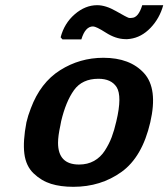

<svg xmlns="http://www.w3.org/2000/svg" viewBox="-20 -711 650 741"><path d="M221 -559 214 -567Q228 -621 268.5 -656Q309 -691 355 -691Q388 -691 428 -668Q468 -645 477 -642Q482 -641 488 -642Q514 -642 529 -691H610Q596 -640 561 -603.5Q526 -567 482 -561Q468 -559 462 -560Q426 -561 388.5 -585Q351 -609 339 -609Q309 -609 294 -559ZM82 -239Q88 -265 99 -293Q136 -392 212 -440Q288 -488 379 -488Q482 -488 536 -428.5Q590 -369 560 -239Q529 -105 449 -47.5Q369 10 263 10Q214 10 177 -1.5Q140 -13 110 -41.5Q80 -70 74 -118Q68 -166 82 -239ZM216 -243 213 -227Q204 -186 204 -160Q204 -76 285 -76Q318 -76 343 -90Q368 -104 384.5 -129.5Q401 -155 411 -181.5Q421 -208 429 -243Q452 -340 430 -375Q409 -407 360 -407Q297 -407 265.5 -363Q234 -319 216 -243Z"/></svg>

Font: Coval
Style: ExtraBold Italic
Weight: 800
Foundry: Context Ltd
Version: Version 001.000